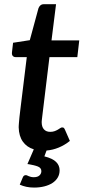

<svg xmlns="http://www.w3.org/2000/svg" viewBox="-20 -690 401 889"><path d="M99.5 121Q102.5 121 105.8 122.5Q109 124 113.2 125.8Q117.5 127.5 123 129Q128.5 130.5 136.5 130.5Q154 130.5 162.8 122.2Q171.5 114 171.5 102.5Q171.5 87.5 155.5 81Q139.5 74.5 107 69.5L136.5 1.5Q104 -8.5 85.8 -34.2Q67.5 -60 66.5 -100.5Q66.5 -104 66.8 -108.8Q67 -113.5 67.8 -122.5Q68.5 -131.5 70 -146.5Q71.5 -161.5 74.5 -185L104 -425.5H52.5Q44 -425.5 39 -431.2Q34 -437 35.5 -448.5L40.5 -492L118 -504L158 -651.5Q161 -660 167.2 -665.2Q173.5 -670.5 182.5 -670.5H239.5L218.5 -503H347L338 -425.5H209L180.5 -191Q178 -170.5 176.5 -158.2Q175 -146 174.2 -138.8Q173.5 -131.5 173.2 -128.8Q173 -126 173 -124.5Q173 -102.5 183.5 -91Q194 -79.5 212.5 -79.5Q224.5 -79.5 233 -82.8Q241.5 -86 248 -89.8Q254.5 -93.5 259 -96.8Q263.5 -100 267.5 -100Q273 -100 275.5 -97.8Q278 -95.5 280.5 -90L303.5 -37.5Q280 -18.5 252.5 -7Q225 4.5 195.5 7L185.5 34Q223.5 43.5 239.8 59.8Q256 76 256 98.5Q256 117.5 247.2 132.2Q238.5 147 222.8 157.2Q207 167.5 185.2 173Q163.5 178.5 137.5 178.5Q118.5 178.5 102.2 175Q86 171.5 71.5 165L85.5 131.5Q89.5 121 99.5 121Z"/></svg>

Font: Lato Semibold
Style: Italic
Weight: 600
Italic angle: -7°
Designer: Lukasz Dziedzic
Foundry: tyPoland Lukasz Dziedzic
Version: Version 2.006; 2014-01-15